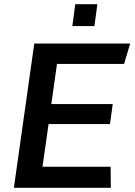

<svg xmlns="http://www.w3.org/2000/svg" viewBox="-20 -893 640 913"><path d="M46 0 143 -686H599L570 -589H251L224 -398H516L503 -303H211L182 -100H506L507 0ZM324 -769 338 -873H443L429 -769Z"/></svg>

Font: Chivo Mono Medium
Style: Italic
Weight: 500
Italic angle: -8.05°
Monospace: yes
Designer: Hector Gatti
Foundry: Omnibus-Type
Version: Version 1.008